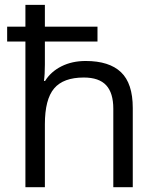

<svg xmlns="http://www.w3.org/2000/svg" viewBox="-20 -780 654 800"><path d="M452.1 0V-327.1Q452.1 -392.6 422.4 -424.8Q392.6 -457 329.1 -457Q244.1 -457 205.6 -411.6Q167 -366.2 167 -262.2V0H85.9V-606.9H9.8V-668.9H85.9V-759.8H167V-668.9H386.2V-606.9H167V-511.2Q167 -470.2 163.1 -442.9H168Q191.9 -481.4 236.1 -503.7Q280.3 -525.9 336.9 -525.9Q435.1 -525.9 484.1 -479.2Q533.2 -432.6 533.2 -330.1V0Z"/></svg>

Font: Zoram GWebM
Style: Regular
Weight: 400
Foundry: Ascender Corporation
Version: Version 1.000